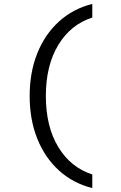

<svg xmlns="http://www.w3.org/2000/svg" viewBox="-20 -742 620 984"><path d="M453 222Q354 197 282 131.5Q210 66 171 -31.5Q132 -129 132 -250Q132 -371 171 -468.5Q210 -566 282 -631.5Q354 -697 453 -722V-652Q343 -617 279 -512Q215 -407 215 -250Q215 -93 279 12Q343 117 453 152Z"/></svg>

Font: Sometype Mono Medium
Style: Regular
Weight: 500
Monospace: yes
Designer: Ryoichi Tsunekawa
Foundry: Dharma Type
Version: Version 1.000; ttfautohint (v1.8.3)